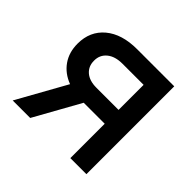

<svg xmlns="http://www.w3.org/2000/svg" viewBox="-138 -694 843 843"><g transform="rotate(45 283.5 -272.5)"><path d="M396.7 0V-213.4H266.3L147.4 0H38.7L166.2 -228.7Q117.5 -247.2 90.6 -285.7Q63.6 -324.2 63.6 -377.8Q63.6 -454.9 117.7 -500.2Q171.9 -545.5 266 -545.5H496.4V0ZM396.7 -299.4V-454.9H266Q219.5 -454.9 193.4 -433.2Q167.3 -411.6 167.6 -376.4Q167.3 -341.6 191.4 -320.5Q215.6 -299.4 258.9 -299.4Z"/></g></svg>

Font: Inter UI Medium
Style: Regular
Weight: 500
Designer: Rasmus Andersson
Foundry: rsms
Version: 3.2;8d6f07862